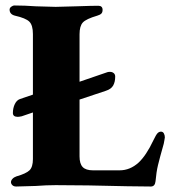

<svg xmlns="http://www.w3.org/2000/svg" viewBox="-20 -675 626 700"><path d="M581 -174Q581 -171 579.5 -164.5Q578 -158 577 -151Q562 -98 556 -73Q550 -48 547 -14Q545 5 530 5L443 4Q291 0 183 0Q149 0 110 3Q58 5 39 5Q30 5 25 0Q20 -5 20 -11Q20 -17 25.5 -23Q31 -29 40 -32Q75 -42 87.5 -54Q100 -66 100 -95V-265L59 -251Q49 -249 45 -249Q27 -249 27 -263Q27 -281 34 -295.5Q41 -310 53 -314L100 -330V-551Q100 -583 87 -596Q74 -609 34 -618Q15 -623 15 -640Q15 -646 21 -650.5Q27 -655 33 -655Q70 -655 111 -652Q165 -650 183 -650Q202 -650 258 -652Q316 -654 338 -654Q354 -654 354 -639Q354 -630 349.5 -625.5Q345 -621 335 -618Q294 -606 282 -593Q270 -580 270 -550V-377L372 -412Q375 -413 381 -413Q389 -413 394.5 -408.5Q400 -404 400 -396Q400 -376 392.5 -363Q385 -350 366 -344L270 -312V-105Q270 -78 281.5 -66Q293 -54 319 -54H416Q454 -54 485 -82Q513 -108 539 -163Q549 -184 554.5 -189.5Q560 -195 567 -195Q574 -195 577.5 -188.5Q581 -182 581 -174Z"/></svg>

Font: EB Garamond ExtraBold
Style: Regular
Weight: 800
Designer: Georg Duffner and Octavio Pardo
Foundry: Georg Duffner
Version: Version 1.000